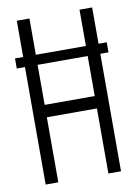

<svg xmlns="http://www.w3.org/2000/svg" viewBox="-81 -754 580 808"><g transform="rotate(-10 209.0 -350.0)"><path d="M13 -502V-545H48V-700H102V-545H316V-700H370V-545H405V-502H370V0H316V-278H102V0H48V-502ZM102 -331H316V-502H102Z"/></g></svg>

Font: Georama Condensed Light
Style: Regular
Weight: 300
Width: 3
Designer: Jean-Baptiste Levee
Foundry: Production Type
Version: Version 1.000